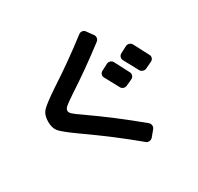

<svg xmlns="http://www.w3.org/2000/svg" viewBox="-183 -1022 1365 1325"><g transform="rotate(-30 500.0 -359.5)"><path d="M766.6 -394.5Q773.4 -381.8 768.6 -367.7Q763.7 -353.5 751 -347.7L702.1 -325.2Q689.5 -319.3 675.8 -323.2Q662.1 -327.1 655.3 -339.8Q653.3 -342.8 593.8 -453.1Q586.9 -465.8 591.3 -479Q595.7 -492.2 609.4 -499L658.2 -524.4Q671.9 -531.2 686 -526.9Q700.2 -522.5 707 -508.8Q736.3 -453.1 766.6 -394.5ZM881.8 -549.8Q893.6 -527.3 915 -485.8Q936.5 -444.3 943.8 -431.2Q951.2 -418 946.3 -404.3Q941.4 -390.6 927.7 -384.8L877 -360.4Q864.3 -354.5 850.1 -358.9Q835.9 -363.3 829.1 -376Q797.9 -434.6 766.6 -491.2Q759.8 -503.9 764.2 -517.6Q768.6 -531.2 782.2 -538.1L833 -564.5Q845.7 -571.3 860.4 -566.9Q875 -562.5 881.8 -549.8ZM265.6 -194.3Q156.2 -271.5 131.8 -300.3Q107.4 -329.1 107.4 -379.9Q107.4 -433.6 134.3 -463.4Q161.1 -493.2 269.5 -565.4Q429.7 -668.9 595.7 -796.9Q607.4 -805.7 621.6 -804.2Q635.7 -802.7 644.5 -791L680.7 -741.2Q689.5 -729.5 687.5 -714.8Q685.5 -700.2 673.8 -691.4Q507.8 -564.5 352.5 -463.9Q293.9 -424.8 276.9 -409.7Q259.8 -394.5 259.8 -379.9Q259.8 -366.2 274.4 -352.1Q289.1 -337.9 344.7 -299.8Q522.5 -175.8 705.1 -24.4Q715.8 -14.6 717.3 0Q718.8 14.6 709 26.4L670.9 72.3Q661.1 83 646 84.5Q630.9 85.9 620.1 76.2Q456.1 -60.5 265.6 -194.3Z"/></g></svg>

Font: Rounded-L Mgen+ 1m bold
Style: Bold
Weight: 700
Designer: [Source Han Sans]
Ryoko NISHIZUKA  (kana & ideographs); Paul D. Hunt (Latin, Greek & Cyrillic); Wenlong ZHANG  (bopomofo
Version: Version 1.059.20150602